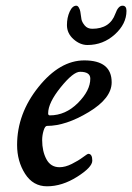

<svg xmlns="http://www.w3.org/2000/svg" viewBox="-20 -642 464 674"><path d="M262 -601Q264 -584 266 -574Q268 -564 277.5 -552.5Q287 -541 304 -541Q366 -541 385 -594Q395 -622 410 -622Q424 -622 424 -604Q424 -558 383 -521Q342 -484 287 -484Q261 -484 238 -504.5Q215 -525 215 -554Q215 -580 224.5 -601Q234 -622 248 -622Q253 -622 257 -615Q261 -608 262 -601ZM149 -244Q149 -237 155 -237Q210 -237 253.5 -280.5Q297 -324 297 -366Q297 -390 261 -390Q237 -390 193 -335.5Q149 -281 149 -244ZM276 -430Q372 -430 372 -353Q372 -297 291.5 -248.5Q211 -200 145 -200Q138 -200 133 -183.5Q128 -167 128 -150Q128 -111 143 -83Q158 -55 189 -55Q209 -55 232 -66.5Q255 -78 271 -90Q287 -102 290 -102Q304 -102 304 -78Q304 -55 251 -21.5Q198 12 145 12Q96 12 68 -32Q40 -76 40 -133Q40 -243 115 -336.5Q190 -430 276 -430Z"/></svg>

Font: EB Garamond 08
Style: Italic
Weight: 400
Italic angle: -14°
Version: Version 0.016